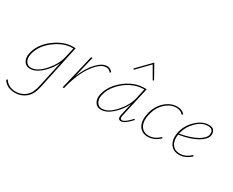

<svg xmlns="http://www.w3.org/2000/svg" viewBox="-163 -1163 2346 1936"><g transform="rotate(30 1010.0 -194.5)"><path d="M382 -407H414L304 108Q284 204 230 246.5Q176 289 107 289Q11 289 -34 219L-22 208Q21 275 108 275Q171 275 220 235.5Q269 196 288 105L354 -199Q314 -117 247 -57Q180 3 115 3Q69 3 46 -34.5Q23 -72 34 -126Q58 -242 167 -324.5Q276 -407 382 -407ZM120 -11Q193 -11 270.5 -99Q348 -187 369 -278L395 -393H380Q282 -393 178 -314Q74 -235 51 -126Q41 -77 60.5 -44Q80 -11 120 -11Z M779 -410Q819 -410 845 -377L834 -365Q814 -395 776 -395Q712 -395 635.5 -291.5Q559 -188 516 -12L513 0H497L594 -407H610L551 -161Q600 -280 662.5 -345Q725 -410 779 -410Z M1168 -654 1030 -512 1020 -521 1173 -678 1261 -521 1249 -514ZM1283 -87 1293 -79Q1219 3 1176 3Q1134 3 1146 -53L1178 -196Q1138 -115 1072 -56Q1006 3 942 3Q895 3 872 -34.5Q849 -72 860 -126Q876 -203 934.5 -269Q993 -335 1066.5 -371Q1140 -407 1208 -407H1241L1162 -53Q1152 -11 1182 -11Q1214 -11 1283 -87ZM946 -11Q1019 -11 1097 -99Q1175 -187 1196 -278L1221 -393H1207Q1144 -393 1074 -359Q1004 -325 948 -262Q892 -199 877 -126Q867 -77 887 -44Q907 -11 946 -11Z M1674 -361Q1646 -396 1595 -396Q1526 -396 1466.5 -340Q1407 -284 1387 -194Q1368 -113 1397 -62Q1426 -11 1490 -11Q1559 -11 1616 -68L1626 -58Q1563 3 1487 3Q1416 3 1383.5 -51.5Q1351 -106 1370 -194Q1390 -289 1455 -349.5Q1520 -410 1598 -410Q1655 -410 1686 -372Z M1966 -410Q2012 -410 2027.5 -384.5Q2043 -359 2037 -327Q2027 -277 1950.5 -233.5Q1874 -190 1744 -169Q1733 -98 1763 -54.5Q1793 -11 1854 -11Q1919 -11 1979 -67L1989 -57Q1923 3 1853 3Q1780 3 1746 -52Q1712 -107 1732 -194Q1753 -281 1822.5 -345.5Q1892 -410 1966 -410ZM2021 -327Q2021 -339 2021.5 -354.5Q2022 -370 2006.5 -383Q1991 -396 1962 -396Q1894 -396 1831.5 -335Q1769 -274 1749 -194L1746 -182Q1865 -203 1938 -242.5Q2011 -282 2021 -327Z"/></g></svg>

Font: EauTestInfant Thin
Style: Italic
Weight: 250
Italic angle: -12°
Designer: Christian Thalmann (Catharsis Fonts)
Version: Version 0.001;PS 000.001;hotconv 1.0.88;makeotf.lib2.5.64775